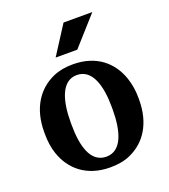

<svg xmlns="http://www.w3.org/2000/svg" viewBox="-139 -849 842 959"><g transform="rotate(-20 282.5 -370.0)"><path d="M32 -259C32 -220 37 -185 48 -152C80 -58 158 10 283 10C323 10 359 4 390 -10C478 -49 533 -134 533 -259V-269C533 -308 527 -343 516 -376C484 -470 407 -538 282 -538C242 -538 207 -532 176 -518C88 -479 32 -394 32 -269ZM173 -257V-271C173 -382 200 -481 282 -481C364 -481 392 -384 392 -271V-257C392 -144 365 -47 283 -47C199 -47 173 -143 173 -257ZM213 -599H328L463 -750H310Z"/></g></svg>

Font: Aerodynamic
Style: Regular
Weight: 500
Designer: Google
Version: Version 2.000980; 2014